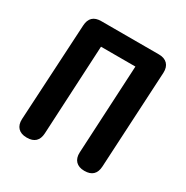

<svg xmlns="http://www.w3.org/2000/svg" viewBox="-147 -710 841 870"><g transform="rotate(30 273.5 -275.0)"><path d="M170 -20 194 -487H374L350 -24C348 15 370 38 409 38H410C448 38 469 19 471 -20L498 -526C500 -565 478 -588 439 -588H137C99 -588 78 -569 76 -530L48 -24C46 15 68 38 107 38H109C147 38 168 19 170 -20Z"/></g></svg>

Font: 寒蝉团圆体 Round
Style: Regular
Weight: 500
Designer: 寒蝉字型
Version: Version 2.700;Glyphs 3.1.1 (3135)